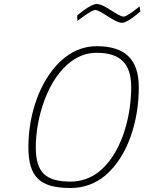

<svg xmlns="http://www.w3.org/2000/svg" viewBox="-20 -932 722 960"><path d="M333 8C401 8 459 -15 507 -55C619 -150 674 -326 674 -495C674 -637 604 -701 463 -701C393 -701 333 -673 283 -626C179 -529 122 -360 122 -197C122 -46 180 8 333 8ZM333 -24C207 -24 159 -71 159 -196C159 -344 218 -538 336 -625C373 -652 415 -668 463 -668C582 -668 636 -614 636 -496C636 -343 585 -156 469 -69C431 -41 386 -24 333 -24ZM678 -900C678 -900 616 -849 599 -849C568 -849 505 -912 463 -912C432 -912 366 -855 366 -855L367 -827C367 -827 436 -882 456 -882C485 -882 551 -818 591 -818C619 -818 682 -875 682 -875L678 -900Z"/></svg>

Font: RazerF5 Thin
Style: Italic
Weight: 250
Foundry: Razer Inc.
Version: Version 2